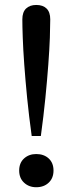

<svg xmlns="http://www.w3.org/2000/svg" viewBox="-20 -761 300 794"><path d="M111.1 -198.5Q99.6 -281.6 92.2 -356.2Q84.9 -430.8 80.3 -494.3Q75.7 -557.9 74.1 -605.2Q72.4 -652.5 72.4 -680.9Q72.4 -710.7 87.7 -725.6Q103.1 -740.5 130.1 -740.5Q157.5 -740.5 172.7 -725.6Q187.8 -710.7 187.8 -680.9Q187.8 -652.5 186.2 -605.2Q184.5 -557.9 179.8 -494.3Q175.1 -430.8 167.7 -356.2Q160.3 -281.6 148.9 -198.5ZM129.8 13.3Q99.7 13.3 79.5 -5.6Q59.3 -24.4 59.3 -55.7Q59.3 -87.3 79.5 -105.7Q99.7 -124 129.8 -124Q161.5 -124 181.4 -105.7Q201.3 -87.3 201.3 -55.7Q201.3 -24.4 181.4 -5.6Q161.5 13.3 129.8 13.3Z"/></svg>

Font: Savate ExtraLight
Style: Regular
Weight: 200
Designer: Max Esnée
Foundry: Plomb Type
Version: Version 2.000